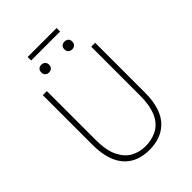

<svg xmlns="http://www.w3.org/2000/svg" viewBox="-274 -1100 1242 1242"><g transform="rotate(-45 347.0 -478.5)"><path d="M183 -45Q108 -117 108 -272V-726H145V-280Q145 -181 174 -125Q201 -71 245.5 -46.5Q290 -22 346 -22Q399 -22 447 -45Q551 -97 551 -280V-726H587V-272Q587 -115 511 -45Q448 13 346 13Q244 13 183 -45ZM205 -837Q205 -854 214.5 -863Q224 -872 240 -872Q256 -872 266 -863Q276 -854 276 -837Q276 -820 266 -810.5Q256 -801 240 -801Q225 -801 215 -810.5Q205 -820 205 -837ZM213 -970H478V-938H213ZM416 -837Q416 -854 426 -863Q436 -872 452 -872Q468 -872 478 -863Q488 -854 488 -837Q488 -820 478 -810.5Q468 -801 452 -801Q436 -801 426 -810.5Q416 -820 416 -837Z"/></g></svg>

Font: Merged Yaku Han JP Thin
Style: Regular
Weight: 250
Designer: Ryoko NISHIZUKA 西塚涼子 (kana, bopomofo & ideographs); Paul D. Hunt (Latin, Greek & Cyrillic); Sandoll Communications 산돌커뮤니
Foundry: Adobe
Version: Version 2.004